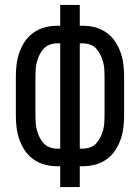

<svg xmlns="http://www.w3.org/2000/svg" viewBox="-20 -755 565 775"><path d="M223 0V-84H210Q185 -84 160.5 -90.5Q136 -97 115.5 -111.5Q95 -126 81 -146.5Q67 -167 58.5 -191Q50 -215 47 -239.5Q44 -264 44 -289V-446Q44 -471 47 -495.5Q50 -520 58.5 -544Q67 -568 81 -588.5Q95 -609 115.5 -623.5Q136 -638 160.5 -644.5Q185 -651 210 -651H223V-735H302V-651H315Q340 -651 364.5 -644.5Q389 -638 409.5 -623.5Q430 -609 444 -588.5Q458 -568 466.5 -544Q475 -520 478 -495.5Q481 -471 481 -446V-289Q481 -264 478 -239.5Q475 -215 466.5 -191Q458 -167 444 -146.5Q430 -126 409.5 -111.5Q389 -97 364.5 -90.5Q340 -84 315 -84H302V0ZM210 -155H223V-580H210Q195 -580 180.5 -574.5Q166 -569 156 -558Q146 -547 139.5 -533.5Q133 -520 129 -505.5Q125 -491 124 -476Q123 -461 123 -446V-289Q123 -274 124 -259Q125 -244 129 -229.5Q133 -215 139.5 -201.5Q146 -188 156 -177Q166 -166 180.5 -160.5Q195 -155 210 -155ZM302 -155H315Q330 -155 344.5 -160.5Q359 -166 369 -177Q379 -188 385.5 -201.5Q392 -215 396 -229.5Q400 -244 401 -259Q402 -274 402 -289V-446Q402 -461 401 -476Q400 -491 396 -505.5Q392 -520 385.5 -533.5Q379 -547 369 -558Q359 -569 344.5 -574.5Q330 -580 315 -580H302Z"/></svg>

Font: Iosevka Pride
Style: Regular
Weight: 400
Monospace: yes
Designer: Belleve Invis
Foundry: Belleve Invis
Version: Version 30.3.1; ttfautohint (v1.8.4)